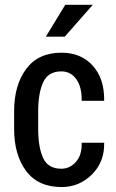

<svg xmlns="http://www.w3.org/2000/svg" viewBox="-20 -753 475 783"><path d="M230 -64.9Q265.1 -64.9 290 -93.3Q314.9 -121.6 313 -170.9H404.8Q406.7 -92.8 355 -41.5Q303.2 9.8 231.4 9.8Q135.3 9.8 86.4 -55.9Q37.6 -121.6 37.6 -227.1V-299.8Q37.6 -405.3 86.7 -471.7Q135.7 -538.1 231 -538.1Q310.5 -538.1 358.4 -485.1Q406.2 -432.1 404.8 -341.8H313Q314.5 -396.5 291.7 -429.2Q269 -461.9 230 -461.9Q176.3 -461.9 156 -417.2Q135.7 -372.6 135.7 -299.8V-227.1Q135.7 -152.8 155.8 -108.9Q175.8 -64.9 230 -64.9ZM246.1 -733.4H358.4L244.1 -603.5H167Z"/></svg>

Font: Franco
Style: Regular
Weight: 400
Designer: Google
Version: Version 1.200311; 2013